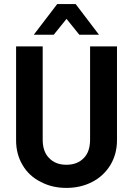

<svg xmlns="http://www.w3.org/2000/svg" viewBox="-20 -918 654 944"><path d="M352.1 -897.9 466.8 -747.1H370.1L307.1 -825.2L244.1 -747.1H146L261.2 -897.9ZM180.2 -23.9Q122.1 -52.7 90.8 -106.9Q59.1 -160.2 59.1 -228V-689.9H189.9V-231.9Q189.9 -172.4 221.2 -141.1Q252.9 -107.9 306.2 -107.9Q360.4 -107.9 392.1 -141.1Q422.9 -171.9 422.9 -231.9V-689.9H555.2V-228Q555.2 -161.1 522.9 -106.9Q489.7 -52.7 434.1 -23.9Q377.4 5.9 306.2 5.9Q235.4 5.9 180.2 -23.9Z"/></svg>

Font: D-DIN-PRO
Style: Bold
Weight: 700
Designer: Charles Nix
Foundry: Datto Inc.
Version: Version 1.000;hotconv 1.0.109;makeotfexe 2.5.65596